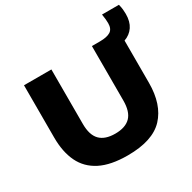

<svg xmlns="http://www.w3.org/2000/svg" viewBox="-192 -1078 1276 1278"><g transform="rotate(-30 446.0 -439.0)"><path d="M433.5 10Q303.5 10 223 -31Q142.5 -72 105 -149.8Q67.5 -227.5 67.5 -338.5V-740H278V-321Q278 -236 316.8 -196.5Q355.5 -157 433.5 -157Q512 -157 550.8 -196.5Q589.5 -236 589.5 -321V-740H650.5Q705.5 -740 732.5 -757Q759.5 -774 759.5 -818Q759.5 -832.5 758 -848.5Q756.5 -864.5 752.5 -888H882.5Q888.5 -865 890.2 -847Q892 -829 892 -812.5Q892 -754 866.8 -716.5Q841.5 -679 796 -663V-338.5Q796 -172 710.8 -81Q625.5 10 433.5 10Z"/></g></svg>

Font: Encode Sans Expanded Expanded ExtraBold
Style: Regular
Weight: 800
Width: 7
Designer: Multiple Designers
Foundry: Impallari Type
Version: Version 3.000; ttfautohint (v1.8.3) -l 8 -r 50 -G 200 -x 14 